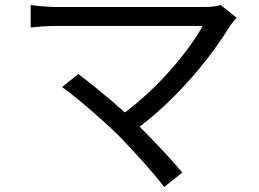

<svg xmlns="http://www.w3.org/2000/svg" viewBox="-20 -705 1040 770"><path d="M865 -685C851 -680 829 -677 801 -677H205C170 -677 131 -681 103 -685V-595C123 -597 166 -601 205 -601H793C743 -511 628 -364 481 -254C413 -315 331 -381 294 -408L229 -356C282 -319 398 -219 458 -159C521 -94 601 -6 638 45L711 -13C671 -62 600 -137 540 -197C705 -323 832 -486 904 -603C910 -612 919 -623 929 -634Z"/></svg>

Font: Noto Sans CJK KR Regular
Style: Regular
Weight: 400
Designer: Ryoko NISHIZUKA (kana & ideographs); Paul D. Hunt (Latin, Greek & Cyrillic); Wenlong ZHANG (bopomofo); Sandoll Communica
Foundry: Adobe Systems Incorporated
Version: Version 1.004;PS 1.004;hotconv 1.0.82;makeotf.lib2.5.63406